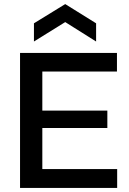

<svg xmlns="http://www.w3.org/2000/svg" viewBox="-20 -919 630 939"><path d="M78 0V-660H187V0ZM143 0V-92H553V0ZM143 -293V-378H505V-293ZM143 -569V-660H552V-569ZM146 -716V-805L299 -899L450 -805V-716L299 -811Z"/></svg>

Font: Bricolage Grotesque 24pt Medium
Style: Regular
Weight: 500
Designer: Mathieu Triay
Foundry: Atelier Triay
Version: Version 1.001;gftools[0.9.33.dev8+g029e19f]